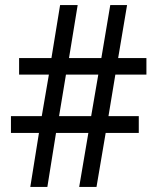

<svg xmlns="http://www.w3.org/2000/svg" viewBox="-20 -734 618 754"><path d="M433 -441 406 -278H525V-212H395L359 0H291L327 -212H200L166 0H99L133 -212H23V-278H144L172 -441H55V-506H182L216 -714H285L251 -506H378L413 -714H479L444 -506H555V-441ZM212 -278H338L366 -441H239Z"/></svg>

Font: Noto Sans Arabic SemiCondensed
Style: Regular
Weight: 400
Width: 4
Designer: Monotype Design Team, Nadine Chahine, Nizar Qandah and Khaled Hosny
Foundry: Monotype Imaging Inc.
Version: Version 2.012